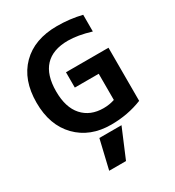

<svg xmlns="http://www.w3.org/2000/svg" viewBox="-233 -876 1171 1284"><g transform="rotate(-30 352.0 -234.5)"><path d="M227.5 271.5 280.3 48.8H451.2L357.4 271.5ZM408.2 -741.2Q506.8 -741.2 598.6 -718.8V-589.8Q498 -620.1 422.9 -620.1Q305.7 -620.1 245.6 -556.2Q185.5 -492.2 185.5 -365.2Q185.5 -241.2 244.6 -175.3Q303.7 -109.4 405.3 -109.4Q450.2 -109.4 491.2 -123V-325.2H306.6V-443.4H634.8V-33.2Q523.4 11.7 394.5 11.7Q232.4 11.7 133.3 -89.8Q34.2 -191.4 34.2 -365.2Q34.2 -541 133.8 -641.1Q233.4 -741.2 408.2 -741.2Z"/></g></svg>

Font: Gen Shin Gothic Bold
Style: Bold
Weight: 700
Designer: [Source Han Sans]
Ryoko NISHIZUKA  (kana & ideographs); Paul D. Hunt (Latin, Greek & Cyrillic); Wenlong ZHANG  (bopomofo
Version: Version 1.002.20150607